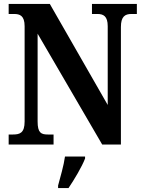

<svg xmlns="http://www.w3.org/2000/svg" viewBox="-20 -734 728 975"><path d="M24 0H252V-51H223C189 -51 171 -59 171 -117V-563L499 0H594V-597C594 -650 615 -663 647 -663H675V-714H447V-663H475C505 -663 527 -652 527 -601V-201L233 -714H24V-663H52C80 -663 105 -655 105 -601V-117C105 -59 81 -51 46 -51H24ZM275 208V221H328C357 178 396 113 412 71V61H310C304 106 286 167 275 208Z"/></svg>

Font: Noto Serif Sinhala Condensed
Style: Bold
Weight: 700
Width: 3
Designer: Jelle Bosma - Monotype Design Team
Foundry: Monotype Imaging Inc.
Version: Version 2.007